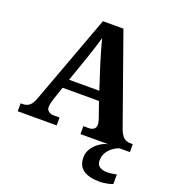

<svg xmlns="http://www.w3.org/2000/svg" viewBox="-166 -840 1085 1205"><g transform="rotate(20 376.5 -237.0)"><path d="M4 0V-53H16Q43 -53 61.5 -67Q80 -81 96 -126L313 -714H450L659 -125Q674 -83 692.5 -68Q711 -53 735 -53H753V0H423V-53H462Q477 -53 491 -62Q505 -71 505 -92Q505 -104 502 -115.5Q499 -127 496 -135L461 -235H218L189 -149Q185 -137 181 -120.5Q177 -104 177 -92Q177 -73 191 -63Q205 -53 222 -53H264V0ZM239 -296H441L388 -460Q378 -494 365.5 -536Q353 -578 345 -613Q336 -581 323 -540.5Q310 -500 298 -465ZM639 240Q566 240 528 213.5Q490 187 490 130Q490 99 507 72Q524 45 551 26Q578 7 608 0H685Q664 6 642.5 21.5Q621 37 606.5 60Q592 83 592 115Q592 143 611.5 155.5Q631 168 661 168Q675 168 690.5 166Q706 164 724 160V224Q708 231 681.5 235.5Q655 240 639 240Z"/></g></svg>

Font: NotoSerif-Bold
Style: Regular
Weight: 700
Designer: Monotype Design Team
Foundry: Monotype Imaging Inc.
Version: Version 2.007; ttfautohint (v1.8) -l 8 -r 50 -G 200 -x 14 -D